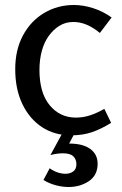

<svg xmlns="http://www.w3.org/2000/svg" viewBox="-20 -529 490 769"><path d="M276 -509Q313 -509 352.5 -496.5Q392 -484 427 -459L380 -397Q352 -420 326 -430.5Q300 -441 274 -441Q243 -441 218.5 -426Q194 -411 175.5 -385.5Q157 -360 147.5 -325Q138 -290 138 -249Q138 -157 179 -107.5Q220 -58 284 -58Q313 -58 340.5 -67Q368 -76 398 -93L425 -37Q385 -12 348 0.5Q311 13 265 13Q198 13 148 -20Q98 -53 69.5 -112.5Q41 -172 41 -252Q41 -330 72.5 -388Q104 -446 157.5 -477.5Q211 -509 276 -509ZM237 -9H286L257 46Q312 46 341.5 67.5Q371 89 371 127Q371 173 336 196.5Q301 220 255 220Q230 220 203.5 213Q177 206 154 192L179 145Q194 156 210.5 161.5Q227 167 242 167Q261 167 273.5 157.5Q286 148 286 129Q286 109 273.5 97Q261 85 232 85Q222 85 209.5 86.5Q197 88 182 92Z"/></svg>

Font: Rosario Medium
Style: Regular
Weight: 500
Version: Version 1.201